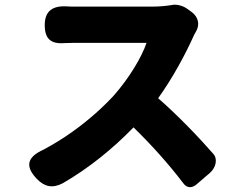

<svg xmlns="http://www.w3.org/2000/svg" viewBox="-20 -760 1020 811"><path d="M288 -205C249 -177 207 -151 164 -128C95 -97 84 -58 136 -4C169 30 203 36 245 14C353 -48 457 -132 544 -222C622 -146 695 -64 755 15C769 34 790 36 810 19L846 -12L867 -30C895 -55 898 -91 882 -109C822 -178 727 -277 648 -345C711 -433 763 -531 796 -604C799 -611 803 -619 808 -627C825 -656 818 -688 790 -709L772 -722C752 -737 723 -743 707 -739C683 -735 653 -732 621 -732C574 -732 353 -732 294 -732C286 -732 276 -732 265 -733C204 -737 169 -715 169 -654C169 -596 195 -573 253 -578C267 -578 281 -579 294 -579C341 -579 555 -579 599 -579C578 -517 525 -430 462 -358C418 -310 358 -255 288 -205Z"/></svg>

Font: GenSenRounded2 TW H
Style: Regular
Weight: 900
Version: Version 2.100;PS 2.1;hotconv 16.6.51;makeotf.lib2.5.65220 DE